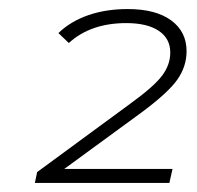

<svg xmlns="http://www.w3.org/2000/svg" viewBox="-20 -705 435 424"><path d="M122 -332H361L354 -301H57L62 -325L269 -477Q320 -514 338 -538Q356 -562 356 -589Q356 -620 330.5 -637Q305 -654 259 -654Q180 -654 132 -610L109 -632Q136 -658 175 -671.5Q214 -685 262 -685Q324 -685 358 -660Q392 -635 392 -592Q392 -558 371.5 -529Q351 -500 293 -457Z"/></svg>

Font: Montserrat Ace
Style: Light Italic
Weight: 300
Italic angle: -11.3°
Designer: Julieta Ulanovsky
Foundry: Julieta Ulanovsky
Version: Version 1